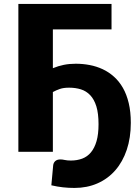

<svg xmlns="http://www.w3.org/2000/svg" viewBox="-20 -748 678 946"><path d="M240.5 -412Q267 -423 294.5 -428.5Q322 -434 353.5 -434Q388.5 -434 422.2 -427.5Q456 -421 486 -407Q516 -393 541.5 -370.2Q567 -347.5 585.5 -315.2Q604 -283 614.2 -240.2Q624.5 -197.5 624.5 -143Q624.5 -69 604.5 -9.8Q584.5 49.5 548 91.2Q511.5 133 460.2 155.5Q409 178 347 178Q318.5 178 290.8 175Q263 172 233 165L242 66.5Q243.5 53.5 252.5 45.5Q261.5 37.5 278 37.5Q286.5 37.5 299 40.2Q311.5 43 329 43Q360 43 385.2 33.5Q410.5 24 428.2 2.5Q446 -19 455.8 -53Q465.5 -87 465.5 -136Q465.5 -189 454.8 -223.8Q444 -258.5 424.5 -279Q405 -299.5 378.5 -307.8Q352 -316 320.5 -316Q293.5 -316 275.2 -309.8Q257 -303.5 240.5 -294.5V0H70.5V-728.5H529.5V-603H240.5Z"/></svg>

Font: Lato
Style: Regular
Weight: 900
Designer: Lukasz Dziedzic with Adam Twardoch and Botio Nikoltchev
Foundry: tyPoland Lukasz Dziedzic
Version: Version 2.010; 2014-09-01; http://www.latofonts.com/; ttfaut